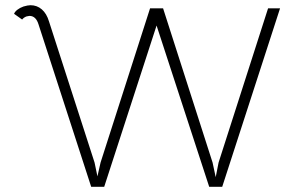

<svg xmlns="http://www.w3.org/2000/svg" viewBox="-20 -718 1137 737"><path d="M93 -657Q90 -657 82 -655Q71 -651 65 -643L34 -665Q37 -673 46.5 -680.5Q56 -688 70 -693Q87 -698 97 -698Q122 -698 140.5 -682Q159 -666 168 -636L343 -94L354 -41L366 -94L556 -686H606L796 -94L808 -38L819 -94L1009 -686H1055L833 -1H783L581 -620L380 -1H330L128 -624Q118 -657 93 -657Z"/></svg>

Font: Bellota Light
Style: Regular
Weight: 300
Designer: Kemie Guaida
Foundry: Kemie Guaida
Version: Version 4.001